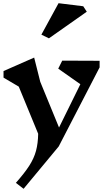

<svg xmlns="http://www.w3.org/2000/svg" viewBox="-20 -912 672 1197"><path d="M601 -492 346 1 127 265 79 228Q133 167 162.5 121Q192 75 204.5 28.5Q217 -18 218 -78L97 -372L2 -428V-469L193 -553L231 -402L348 -117L481 -387L343 -484L368 -534L601 -533ZM521 -839 285 -673 238 -696 345 -892 499 -873Z"/></svg>

Font: Inknut Antiqua SemiBold
Style: Regular
Weight: 600
Designer: Claus Eggers Sørensen
Foundry: Claus Eggers Sørensen
Version: Version 1.003; ttfautohint (v1.8.2) -l 8 -r 50 -G 200 -x 14 